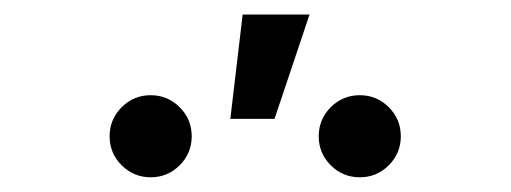

<svg xmlns="http://www.w3.org/2000/svg" viewBox="-20 -878 705 265"><path d="M476.6 -633.3Q453.1 -633.3 436.5 -649.9Q419.9 -666.5 419.9 -689.9Q419.9 -713.4 436.5 -730Q453.1 -746.6 476.6 -746.6Q500 -746.6 516.6 -730Q533.2 -713.4 533.2 -689.9Q533.2 -666.5 516.6 -649.9Q500 -633.3 476.6 -633.3ZM188 -633.3Q164.6 -633.3 147.9 -649.9Q131.3 -666.5 131.3 -689.9Q131.3 -713.4 147.9 -730Q164.6 -746.6 188 -746.6Q211.4 -746.6 228 -730Q244.6 -713.4 244.6 -689.9Q244.6 -666.5 228 -649.9Q211.4 -633.3 188 -633.3ZM297.9 -713.9 314.9 -857.9H407.2L358.9 -713.9Z"/></svg>

Font: Inter 17pt
Style: Regular
Weight: 400
Version: Version 4.001;git-66647c0bb